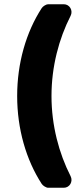

<svg xmlns="http://www.w3.org/2000/svg" viewBox="-20 -762 386 906"><path d="M177 -724C103 -610 61 -464 61 -309C61 -154 103 -8 177 106C182 114 198 124 207 124H281C309 124 326 94 313 69C258 -39 223 -170 223 -309C223 -448 258 -579 313 -687C326 -712 309 -742 281 -742H207C198 -742 182 -732 177 -724Z"/></svg>

Font: Trueno
Style: RoundBd
Weight: 700
Designer: Julieta Ulanovsky, Jasper
Foundry: Julieta Ulanovsky, Cannot Into Space Fonts
Version: Version 3.001